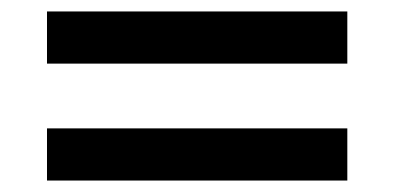

<svg xmlns="http://www.w3.org/2000/svg" viewBox="-20 -500 688 335"><path d="M62 -389V-480H586V-389ZM62 -185V-276H586V-185Z"/></svg>

Font: Geologica Medium
Style: Regular
Weight: 500
Designer: Sindre Bremnes, Frode Helland
Foundry: Monokrom Skriftforlag AS
Version: Version 1.010;gftools[0.9.28]